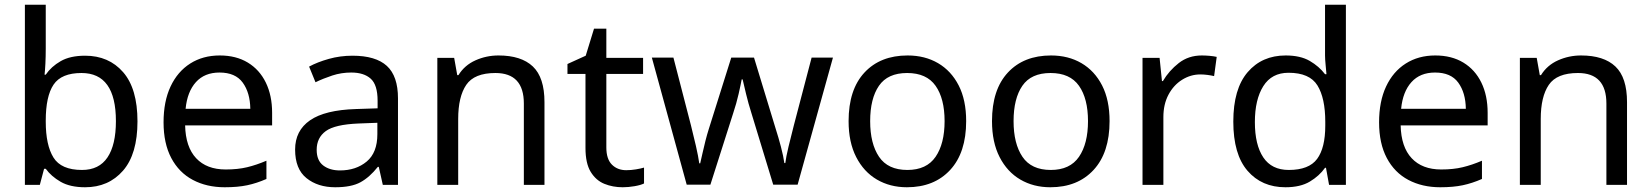

<svg xmlns="http://www.w3.org/2000/svg" viewBox="-20 -780 6965 810"><path d="M173 -575Q173 -541 171.5 -511.5Q170 -482 168 -465H173Q196 -499 236 -522Q276 -545 339 -545Q439 -545 499.5 -475.5Q560 -406 560 -268Q560 -130 499 -60Q438 10 339 10Q276 10 236 -13Q196 -36 173 -68H166L148 0H85V-760H173ZM324 -472Q239 -472 206 -423Q173 -374 173 -271V-267Q173 -168 205.5 -115.5Q238 -63 326 -63Q398 -63 433.5 -116Q469 -169 469 -269Q469 -472 324 -472Z M907 -546Q976 -546 1025.5 -516Q1075 -486 1101.5 -431.5Q1128 -377 1128 -304V-251H761Q763 -160 807.5 -112.5Q852 -65 932 -65Q983 -65 1022.5 -74.5Q1062 -84 1104 -102V-25Q1063 -7 1023 1.5Q983 10 928 10Q852 10 793.5 -21Q735 -52 702.5 -113.5Q670 -175 670 -264Q670 -352 699.5 -415Q729 -478 782.5 -512Q836 -546 907 -546ZM906 -474Q843 -474 806.5 -433.5Q770 -393 763 -321H1036Q1035 -389 1004 -431.5Q973 -474 906 -474Z M1467 -545Q1565 -545 1612 -502Q1659 -459 1659 -365V0H1595L1578 -76H1574Q1539 -32 1500.5 -11Q1462 10 1394 10Q1321 10 1273 -28.5Q1225 -67 1225 -149Q1225 -229 1288 -272.5Q1351 -316 1482 -320L1573 -323V-355Q1573 -422 1544 -448Q1515 -474 1462 -474Q1420 -474 1382 -461.5Q1344 -449 1311 -433L1284 -499Q1319 -518 1367 -531.5Q1415 -545 1467 -545ZM1493 -259Q1393 -255 1354.5 -227Q1316 -199 1316 -148Q1316 -103 1343.5 -82Q1371 -61 1414 -61Q1482 -61 1527 -98.5Q1572 -136 1572 -214V-262Z M2083 -546Q2179 -546 2228 -499.5Q2277 -453 2277 -349V0H2190V-343Q2190 -472 2070 -472Q1981 -472 1947 -422Q1913 -372 1913 -278V0H1825V-536H1896L1909 -463H1914Q1940 -505 1986 -525.5Q2032 -546 2083 -546Z M2622 -62Q2642 -62 2663 -65.5Q2684 -69 2697 -73V-6Q2683 1 2657 5.5Q2631 10 2607 10Q2565 10 2529.5 -4.5Q2494 -19 2472 -55Q2450 -91 2450 -156V-468H2374V-510L2451 -545L2486 -659H2538V-536H2693V-468H2538V-158Q2538 -109 2561.5 -85.5Q2585 -62 2622 -62Z M3150 -303Q3137 -344 3127.5 -383.5Q3118 -423 3113 -445H3109Q3105 -423 3096 -383.5Q3087 -344 3073 -302L2977 -1H2877L2730 -537H2821L2895 -251Q2906 -208 2916 -164Q2926 -120 2930 -91H2934Q2938 -108 2943.5 -133Q2949 -158 2956 -185.5Q2963 -213 2970 -235L3065 -537H3161L3253 -235Q3264 -201 3274.5 -161Q3285 -121 3289 -92H3293Q3296 -117 3306.5 -161Q3317 -205 3329 -251L3404 -537H3494L3345 -1H3242Z M4056 -269Q4056 -136 3988.5 -63Q3921 10 3806 10Q3735 10 3679.5 -22.5Q3624 -55 3592 -117.5Q3560 -180 3560 -269Q3560 -402 3627 -474Q3694 -546 3809 -546Q3882 -546 3937.5 -513.5Q3993 -481 4024.5 -419.5Q4056 -358 4056 -269ZM3651 -269Q3651 -174 3688.5 -118.5Q3726 -63 3808 -63Q3889 -63 3927 -118.5Q3965 -174 3965 -269Q3965 -364 3927 -418Q3889 -472 3807 -472Q3725 -472 3688 -418Q3651 -364 3651 -269Z M4661 -269Q4661 -136 4593.5 -63Q4526 10 4411 10Q4340 10 4284.5 -22.5Q4229 -55 4197 -117.5Q4165 -180 4165 -269Q4165 -402 4232 -474Q4299 -546 4414 -546Q4487 -546 4542.5 -513.5Q4598 -481 4629.5 -419.5Q4661 -358 4661 -269ZM4256 -269Q4256 -174 4293.5 -118.5Q4331 -63 4413 -63Q4494 -63 4532 -118.5Q4570 -174 4570 -269Q4570 -364 4532 -418Q4494 -472 4412 -472Q4330 -472 4293 -418Q4256 -364 4256 -269Z M5050 -546Q5065 -546 5082.5 -544.5Q5100 -543 5113 -540L5102 -459Q5089 -462 5073.5 -464Q5058 -466 5044 -466Q5003 -466 4967 -443.5Q4931 -421 4909.5 -380.5Q4888 -340 4888 -286V0H4800V-536H4872L4882 -438H4886Q4912 -482 4953 -514Q4994 -546 5050 -546Z M5403 10Q5303 10 5243 -59.5Q5183 -129 5183 -267Q5183 -405 5243.5 -475.5Q5304 -546 5404 -546Q5466 -546 5505.5 -523Q5545 -500 5570 -467H5576Q5575 -480 5572.5 -505.5Q5570 -531 5570 -546V-760H5658V0H5587L5574 -72H5570Q5546 -38 5506 -14Q5466 10 5403 10ZM5417 -63Q5502 -63 5536.5 -109.5Q5571 -156 5571 -250V-266Q5571 -366 5538 -419.5Q5505 -473 5416 -473Q5345 -473 5309.5 -416.5Q5274 -360 5274 -265Q5274 -169 5309.5 -116Q5345 -63 5417 -63Z M6035 -546Q6104 -546 6153.5 -516Q6203 -486 6229.5 -431.5Q6256 -377 6256 -304V-251H5889Q5891 -160 5935.5 -112.5Q5980 -65 6060 -65Q6111 -65 6150.5 -74.5Q6190 -84 6232 -102V-25Q6191 -7 6151 1.5Q6111 10 6056 10Q5980 10 5921.5 -21Q5863 -52 5830.5 -113.5Q5798 -175 5798 -264Q5798 -352 5827.5 -415Q5857 -478 5910.5 -512Q5964 -546 6035 -546ZM6034 -474Q5971 -474 5934.5 -433.5Q5898 -393 5891 -321H6164Q6163 -389 6132 -431.5Q6101 -474 6034 -474Z M6650 -546Q6746 -546 6795 -499.5Q6844 -453 6844 -349V0H6757V-343Q6757 -472 6637 -472Q6548 -472 6514 -422Q6480 -372 6480 -278V0H6392V-536H6463L6476 -463H6481Q6507 -505 6553 -525.5Q6599 -546 6650 -546Z"/></svg>

Font: Noto Sans Multani
Style: Regular
Weight: 400
Designer: Monotype Design Team
Foundry: Monotype Imaging Inc.
Version: Version 2.002; ttfautohint (v1.8.4.7-5d5b)